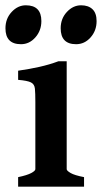

<svg xmlns="http://www.w3.org/2000/svg" viewBox="-37 -698 381 718"><path d="M30.8 0V-35.6Q64 -42.5 79.6 -50.8Q95.2 -59.1 95.2 -65.4V-316.4Q95.2 -350.1 93.5 -366.7Q91.8 -383.3 78.6 -389.9Q65.4 -396.5 30.8 -399.4V-433.6Q72.8 -439.5 110.6 -448Q148.4 -456.5 181.2 -468.8H212.4V-65.4Q212.4 -59.6 227.1 -51Q241.7 -42.5 277.3 -35.6V0ZM247.6 -532.7Q189.9 -532.7 189.9 -592.3Q189.9 -628.4 213.1 -653.3Q236.3 -678.2 266.1 -678.2Q293.5 -678.2 308.8 -663.6Q324.2 -648.9 324.2 -619.1Q324.2 -583.5 301.8 -558.1Q279.3 -532.7 247.6 -532.7ZM41.5 -532.7Q-16.6 -532.7 -16.6 -592.3Q-16.6 -628.4 6.6 -653.3Q29.8 -678.2 59.6 -678.2Q117.7 -678.2 117.7 -619.1Q117.7 -583.5 95.2 -558.1Q72.8 -532.7 41.5 -532.7Z"/></svg>

Font: David Libre
Style: Bold
Weight: 700
Designer: Ismar David, J. Victor Gaultney, Annie Olsen and Meir Sadan
Foundry: Monotype Imaging Inc. & SIL International
Version: Version 1.100; ttfautohint (v1.8.4.7-5d5b)